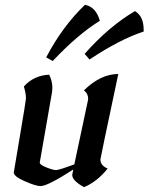

<svg xmlns="http://www.w3.org/2000/svg" viewBox="-20 -770 620 802"><path d="M331.1 11.7Q281.7 -15.1 281.7 -39.6Q281.7 -42.5 286.1 -62Q179.2 7.3 149.4 7.3Q128.9 7.3 82 -13.7Q37.6 -33.2 37.6 -49.8L62.5 -197.8Q88.4 -350.6 88.4 -358.4Q88.4 -380.4 79.6 -408.7Q121.1 -455.1 185.5 -458Q198.7 -431.2 198.7 -403.8Q198.7 -394.5 197.3 -384.8L146 -90.8Q146 -82 173.6 -70.8Q201.2 -59.6 214.4 -59.6Q226.6 -59.6 290.5 -83.5L346.7 -347.7Q348.1 -353.5 348.1 -358.9Q348.1 -378.9 330.6 -392.6Q400.4 -460.9 474.1 -460.9Q399.4 -108.9 399.4 -104Q399.4 -78.6 429.7 -65.9Q385.3 -10.7 331.1 11.7ZM200.2 -515.1 172.9 -530.3Q241.2 -660.6 335 -750Q381.3 -740.7 397 -683.1Q305.2 -626.5 200.2 -515.1ZM354 -521.5 333.5 -544.9Q433.1 -658.2 543.5 -723.6Q580.1 -702.6 580.1 -645.5V-638.2Q481 -606 354 -521.5Z"/></svg>

Font: Balgruf
Style: Italic
Weight: 500
Italic angle: -12°
Designer: Paul James Miller
Foundry: High-Logic / Made with FontCreator
Version: Version 1.201;March 28, 2021;FontCreator 13.0.0.2683 64-bit